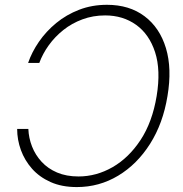

<svg xmlns="http://www.w3.org/2000/svg" viewBox="-20 -757 749 787"><path d="M294.9 9.8Q233.4 9.8 187.5 -10.7Q141.6 -31.2 111.3 -65.4Q81.1 -99.6 65.7 -141.8Q50.3 -184.1 50.3 -228.5H96.2Q97.7 -191.4 111.3 -156.5Q125 -121.6 150.6 -93.8Q176.3 -65.9 214.1 -49.8Q252 -33.7 301.8 -33.7Q375 -33.7 441.4 -71.8Q507.8 -109.9 556.2 -183.3Q604.5 -256.8 622.1 -363.3Q639.6 -469.2 615.7 -543Q591.8 -616.7 537.8 -655.3Q483.9 -693.8 411.1 -693.8Q361.3 -693.8 317.9 -677.7Q274.4 -661.6 239.7 -634Q205.1 -606.4 179.9 -571.5Q154.8 -536.6 141.1 -499H95.2Q110.4 -543.5 139.6 -585.9Q168.9 -628.4 210.4 -662.6Q252 -696.8 304.4 -717Q356.9 -737.3 418.5 -737.3Q510.3 -737.3 572.5 -690.4Q634.8 -643.6 660.2 -559.6Q685.5 -475.6 666.5 -363.3Q648.4 -251.5 595.2 -167.5Q542 -83.5 464.4 -36.9Q386.7 9.8 294.9 9.8Z"/></svg>

Font: Inter 20pt ExtraLight
Style: Italic
Weight: 250
Italic angle: -9.3988°
Version: Version 4.001;git-66647c0bb